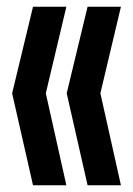

<svg xmlns="http://www.w3.org/2000/svg" viewBox="-20 -628 395 570"><path d="M177 -608 116 -351 177 -78H78L16 -351L78 -608ZM339 -608 278 -351 339 -78H240L178 -351L240 -608Z"/></svg>

Font: Adderley Bold
Style: Regular
Weight: 700
Designer: gorohovskiy
Version: Version 1.003 November 13, 2017